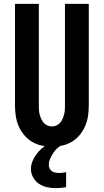

<svg xmlns="http://www.w3.org/2000/svg" viewBox="-20 -755 540 999"><path d="M250 8Q222 8 195 2Q168 -4 144.5 -18.5Q121 -33 103.5 -55Q86 -77 75.5 -102.5Q65 -128 61.5 -155.5Q58 -183 58 -210V-735H182V-210Q182 -198 182.5 -185.5Q183 -173 186 -161Q189 -149 194 -137.5Q199 -126 207 -116.5Q215 -107 226.5 -102Q238 -97 250 -97Q262 -97 273.5 -102Q285 -107 293 -116.5Q301 -126 306 -137.5Q311 -149 314 -161Q317 -173 317.5 -185.5Q318 -198 318 -210V-735H442V-210Q442 -183 438.5 -155.5Q435 -128 424.5 -102.5Q414 -77 396.5 -55Q379 -33 355.5 -18.5Q332 -4 305 2Q278 8 250 8ZM270 224Q247 224 224.5 219Q202 214 183 201.5Q164 189 152.5 168Q141 147 141 125Q141 104 148.5 85Q156 66 168 49.5Q180 33 195 19.5Q210 6 227 -5L233 -8H302V0Q287 7 275.5 18.5Q264 30 255.5 43.5Q247 57 240.5 72Q234 87 234 103Q234 112 238 121Q242 130 250 135.5Q258 141 267.5 143Q277 145 287 145Q296 145 305.5 144Q315 143 324 141V219Q311 221 297.5 222.5Q284 224 270 224Z"/></svg>

Font: Iosevka Curly Extrabold
Style: Regular
Weight: 800
Monospace: yes
Designer: Belleve Invis
Foundry: Belleve Invis
Version: Version 22.1.2; ttfautohint (v1.8.4)